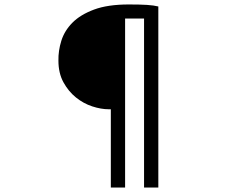

<svg xmlns="http://www.w3.org/2000/svg" viewBox="-20 -784 1040 861"><path d="M477 -294H468Q433 -294 393.5 -307Q354 -320 320.5 -347Q287 -374 264.5 -415Q242 -456 242 -512Q241 -556 255 -601Q269 -646 304.5 -682Q340 -718 401.5 -741Q463 -764 558 -764Q609 -764 639.5 -762Q670 -760 690 -755V57H626V-701H541V57H477Z"/></svg>

Font: SpoqaHanSans-Regular
Style: Regular
Weight: 400
Designer: [Spoqa Han Sans] Dong-huui Kim \uAE40 \uB3D9 \uD718  Younghwa Kang \uAC15 \uC601 \uD654  [Noto Sans] Ryoko NISHIZUKA \u8
Foundry: Spoqa (http://www.spoqa-han-sans.com)
Version: Version 2.000